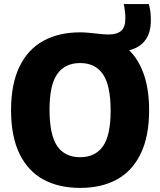

<svg xmlns="http://www.w3.org/2000/svg" viewBox="-20 -908 782 938"><path d="M708.5 -370Q708.5 -241.5 667.2 -156.8Q626 -72 550.8 -31Q475.5 10 371.5 10Q267.5 10 192 -31Q116.5 -72 75.2 -156.8Q34 -241.5 34 -370Q34 -498 75.5 -583Q117 -668 192.8 -709Q268.5 -750 371.5 -750Q390 -750 409.8 -748.2Q429.5 -746.5 447 -744.5Q489 -739.5 509.5 -739.5Q551.5 -739.5 572 -757.5Q592.5 -775.5 592.5 -818Q592.5 -852 584.5 -888H707Q717 -855.5 717 -808.5Q717 -747 689.2 -710.8Q661.5 -674.5 611 -662.5Q658.5 -616 683.5 -542.5Q708.5 -469 708.5 -370ZM520.5 -366.5Q520.5 -491 482.8 -545.5Q445 -600 371.5 -600Q298 -600 260 -546.8Q222 -493.5 222 -373.5Q222 -248.5 259.5 -194.2Q297 -140 371.5 -140Q445 -140 482.8 -193.2Q520.5 -246.5 520.5 -366.5Z"/></svg>

Font: Encode Sans Semi Condensed ExBd
Style: Regular
Weight: 800
Width: 4
Designer: Multiple Designers
Foundry: Impallari Type
Version: Version 2.000